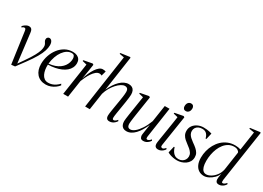

<svg xmlns="http://www.w3.org/2000/svg" viewBox="-21 -1603 3288 2399"><g transform="rotate(30 1622.5 -403.0)"><path d="M62.5 -434Q59.5 -457 54.2 -465.8Q49 -474.5 38 -474.5Q28 -474.5 19.2 -469.5Q10.5 -464.5 2.5 -457L-5 -471.5Q3.5 -482.5 17.2 -493.2Q31 -504 47.2 -511.5Q63.5 -519 78 -519Q98.5 -519 109.8 -510.5Q121 -502 126.2 -487Q131.5 -472 133.5 -452.5L169.5 -156L186 -19.5L165.5 -14L240.5 -121.5Q296 -201 323.2 -251.8Q350.5 -302.5 359.2 -334.2Q368 -366 368 -388Q368 -412 360.2 -425.8Q352.5 -439.5 344.8 -451.5Q337 -463.5 337 -480.5Q337 -499.5 348.8 -509.2Q360.5 -519 373 -519Q388.5 -519 399.8 -509.2Q411 -499.5 417 -482.2Q423 -465 423 -442Q423 -406 409 -361.2Q395 -316.5 361.2 -257.5Q327.5 -198.5 268.5 -118.5L177.5 4.5L124.5 10L103 -142Z M794.5 -78.5Q777.5 -56 750.5 -35.8Q723.5 -15.5 690 -3Q656.5 9.5 620 9.5Q577.5 9.5 544.5 -4.5Q511.5 -18.5 488.8 -44.5Q466 -70.5 454.2 -106.2Q442.5 -142 442.5 -186Q442.5 -249.5 462.5 -308.5Q482.5 -367.5 518.8 -414.2Q555 -461 604.5 -488.2Q654 -515.5 713.5 -515.5Q750 -515.5 775.5 -503.5Q801 -491.5 814.5 -469.5Q828 -447.5 828 -417Q828 -380.5 813 -350.2Q798 -320 770.5 -296.5Q743 -273 705 -256.5Q667 -240 620.5 -230.8Q574 -221.5 521 -220.5Q519 -184 524.5 -149.2Q530 -114.5 543.5 -86.5Q557 -58.5 579.8 -42Q602.5 -25.5 635 -25.5Q664 -25.5 689.8 -33.8Q715.5 -42 739.2 -58.2Q763 -74.5 785 -97.5ZM708 -495Q674.5 -495 643.5 -475.8Q612.5 -456.5 587 -421.5Q561.5 -386.5 544.5 -339Q527.5 -291.5 521.5 -235Q571.5 -239.5 609.8 -253.2Q648 -267 675.8 -287.5Q703.5 -308 721 -332.8Q738.5 -357.5 747 -384.5Q755.5 -411.5 755.5 -438Q755.5 -463 745 -479Q734.5 -495 708 -495Z M869.5 0 938 -461.5 874.5 -477 876.5 -489.5 999 -512.5 1014.5 -502.5 1002.5 -423 979.5 -283.5Q993 -326.5 1011 -367.5Q1029 -408.5 1050.5 -441.5Q1072 -474.5 1096.2 -494Q1120.5 -513.5 1146 -513.5Q1164 -513.5 1174 -511.2Q1184 -509 1189.5 -506.5L1170 -436.5Q1166 -441 1156.2 -444Q1146.5 -447 1138 -447Q1110.5 -447 1085.5 -425.8Q1060.5 -404.5 1039.2 -372.2Q1018 -340 1002 -306Q986 -272 976.5 -246.5L939.5 0Z M1537.5 10.5Q1523 10.5 1512 5Q1501 -0.5 1495 -12.8Q1489 -25 1489 -45.5Q1489 -55.5 1491.2 -74.8Q1493.5 -94 1497.5 -119.8Q1501.5 -145.5 1506.5 -175Q1511.5 -204.5 1516.5 -235Q1521 -262 1525.2 -288Q1529.5 -314 1532.8 -337.2Q1536 -360.5 1537.8 -379.5Q1539.5 -398.5 1539.5 -411.5Q1539.5 -432 1534.2 -445.2Q1529 -458.5 1517.8 -465Q1506.5 -471.5 1489 -471.5Q1465.5 -471.5 1436.5 -453.5Q1407.5 -435.5 1378.8 -403.8Q1350 -372 1326.2 -330.8Q1302.5 -289.5 1289 -243L1253 0H1185.5L1298 -773.5L1230 -785.5L1232.5 -798.5L1364.5 -817L1372 -809L1299 -308Q1319.5 -354 1344.2 -392Q1369 -430 1397.5 -457.8Q1426 -485.5 1456.8 -500.5Q1487.5 -515.5 1520 -515.5Q1549.5 -515.5 1569.5 -503.8Q1589.5 -492 1599.5 -469.5Q1609.5 -447 1609.5 -414Q1609.5 -398.5 1606 -369Q1602.5 -339.5 1596.8 -302.2Q1591 -265 1584.5 -226Q1580 -199 1575.8 -172.8Q1571.5 -146.5 1567.8 -123.5Q1564 -100.5 1562 -83.5Q1560 -66.5 1560 -58Q1560 -43.5 1564 -36.8Q1568 -30 1578.5 -30Q1588.5 -30 1600.8 -37.5Q1613 -45 1628 -63L1636.5 -48Q1626 -31.5 1611.2 -18.2Q1596.5 -5 1578.2 2.8Q1560 10.5 1537.5 10.5Z M1783.5 10.5Q1756 10.5 1737.2 -1Q1718.5 -12.5 1708.8 -34Q1699 -55.5 1699 -86Q1699 -96.5 1702.5 -124.8Q1706 -153 1711 -186.2Q1716 -219.5 1720.2 -246Q1724.5 -272.5 1725.5 -279L1754 -461.5L1690.5 -477L1692.5 -489.5L1814.5 -512.5L1829.5 -502.5L1793.5 -270Q1791.5 -256 1787.5 -231Q1783.5 -206 1779.8 -178.2Q1776 -150.5 1773.2 -127.2Q1770.5 -104 1770.5 -93.5Q1770.5 -73.5 1775.2 -60Q1780 -46.5 1790 -40Q1800 -33.5 1816 -33.5Q1846 -33.5 1880.8 -62Q1915.5 -90.5 1949.2 -142.2Q1983 -194 2008.5 -263.5L2044.5 -502.5H2113.5L2049.5 -70.5Q2047 -53 2049.2 -41Q2051.5 -29 2064.5 -29Q2074.5 -29 2087.8 -37Q2101 -45 2114.5 -62L2123 -47Q2115 -33 2101.2 -19.8Q2087.5 -6.5 2069.5 2Q2051.5 10.5 2029.5 10.5Q1996.5 10.5 1987 -8.2Q1977.5 -27 1977.5 -44Q1977.5 -48 1980 -66.5Q1982.5 -85 1986.5 -110.5Q1990.5 -136 1994.2 -160.8Q1998 -185.5 2000.5 -201.5H1999.5Q1979.5 -156 1956.2 -117.2Q1933 -78.5 1906 -50Q1879 -21.5 1848.5 -5.5Q1818 10.5 1783.5 10.5Z M2240.5 10.5Q2223 10.5 2210.2 3.2Q2197.5 -4 2192 -21Q2186.5 -38 2190.5 -66.5Q2192 -77 2197 -108.5Q2202 -140 2209.2 -184.5Q2216.5 -229 2224.2 -278.8Q2232 -328.5 2239.5 -376.2Q2247 -424 2252 -461.5L2188.5 -477L2190.5 -489.5L2311.5 -512.5L2327 -502.5L2259 -64Q2256 -44 2263.8 -37Q2271.5 -30 2279.5 -30Q2289.5 -30 2299 -35.8Q2308.5 -41.5 2324.5 -60L2333 -43.5Q2324 -29 2310 -16.8Q2296 -4.5 2278.5 3Q2261 10.5 2240.5 10.5ZM2301 -578.5Q2281 -578.5 2270 -592Q2259 -605.5 2259 -624.5Q2259 -658.5 2274.8 -677Q2290.5 -695.5 2315.5 -695.5Q2337 -695.5 2348 -682Q2359 -668.5 2359 -649.5Q2359 -616 2343 -597.2Q2327 -578.5 2301 -578.5Z M2700.5 -405.5H2689Q2681.5 -442.5 2658.8 -466.8Q2636 -491 2595 -491Q2563.5 -491 2540.5 -479.5Q2517.5 -468 2505 -448Q2492.5 -428 2492.5 -402.5Q2492.5 -379 2502.8 -359.2Q2513 -339.5 2531.8 -322Q2550.5 -304.5 2575 -287Q2611.5 -262 2637 -239.5Q2662.5 -217 2676.2 -192.5Q2690 -168 2690 -136Q2690 -99.5 2674.2 -72.2Q2658.5 -45 2632.5 -26.8Q2606.5 -8.5 2575.5 0.8Q2544.5 10 2514.5 10Q2486.5 10 2459.2 5Q2432 0 2410 -8.2Q2388 -16.5 2375.5 -25L2397.5 -119H2408Q2417.5 -88 2432.2 -64Q2447 -40 2469 -26.5Q2491 -13 2521.5 -13Q2550 -13 2572.5 -25Q2595 -37 2608.2 -58.5Q2621.5 -80 2621.5 -107.5Q2621.5 -134.5 2607.2 -156.2Q2593 -178 2571.2 -196.5Q2549.5 -215 2526.5 -231.5Q2505 -247 2483.5 -266Q2462 -285 2447.8 -310.5Q2433.5 -336 2433.5 -371Q2433.5 -414.5 2457.2 -446.5Q2481 -478.5 2519.2 -496.2Q2557.5 -514 2601 -514Q2626.5 -514 2648.2 -511.5Q2670 -509 2688.2 -504.8Q2706.5 -500.5 2721.5 -495.5Z M3139 -70.5Q3137 -53 3138.5 -41Q3140 -29 3153 -29Q3163 -29 3176 -37Q3189 -45 3203 -62L3211.5 -47Q3203.5 -33 3189.8 -19.8Q3176 -6.5 3158 2Q3140 10.5 3118 10.5Q3086 10.5 3076 -11Q3066 -32.5 3071 -66L3080 -124.5Q3066.5 -86.5 3036.5 -56Q3006.5 -25.5 2970.5 -7.5Q2934.5 10.5 2902.5 10.5Q2859 10.5 2826.5 -10.8Q2794 -32 2775.8 -72.5Q2757.5 -113 2757.5 -171.5Q2757.5 -221.5 2770 -271.2Q2782.5 -321 2807 -365.2Q2831.5 -409.5 2867.5 -443.8Q2903.5 -478 2950.8 -497.8Q2998 -517.5 3056 -517.5Q3078.5 -517.5 3099 -514Q3119.5 -510.5 3135 -505L3175 -773.5L3101 -785.5L3103.5 -798.5L3242.5 -817L3250 -809ZM3127.5 -454Q3125.5 -469.5 3105.5 -483Q3085.5 -496.5 3054 -496.5Q3010 -496.5 2975 -477.2Q2940 -458 2913.8 -425Q2887.5 -392 2870.2 -350Q2853 -308 2844.5 -261.8Q2836 -215.5 2836 -170Q2836 -119 2846 -86Q2856 -53 2874.2 -37.2Q2892.5 -21.5 2917.5 -21.5Q2949 -21.5 2984.2 -42.2Q3019.5 -63 3048.5 -100.8Q3077.5 -138.5 3088.5 -189.5Z"/></g></svg>

Font: Merriweather 144pt Light
Style: Italic
Weight: 300
Italic angle: -7.8°
Version: Version 2.101